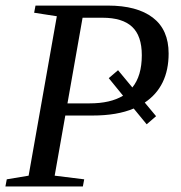

<svg xmlns="http://www.w3.org/2000/svg" viewBox="-25 -675 656 695"><path d="M211.4 -256.8 172.9 -39.1 279.8 -25.9 274.9 0H-5.4L-0.5 -25.9L78.6 -39.1L180.7 -616.2L98.6 -628.9L103.5 -654.8H365.7Q471.2 -654.8 528.3 -611.1Q585.4 -567.4 585.4 -481.4Q585.4 -361.8 499 -303.7L540 -254.4L505.9 -225.1L459 -282.2Q399.4 -256.8 309.6 -256.8ZM298.8 -300.8Q375 -300.8 420.4 -328.6L368.7 -392.1L402.3 -420.9L454.1 -358.4Q488.3 -400.4 488.3 -475.1Q488.3 -545.4 453.1 -578.1Q418 -610.8 346.2 -610.8H273.9L219.2 -300.8Z"/></svg>

Font: Tinos
Style: Italic
Weight: 400
Italic angle: -16.333°
Designer: Steve Matteson
Foundry: Monotype Imaging Inc.
Version: Version 1.32